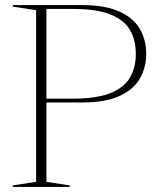

<svg xmlns="http://www.w3.org/2000/svg" viewBox="-20 -735 620 755"><path d="M30.5 -709V-715H301.5Q394 -715 449.8 -689.5Q505.5 -664 530.2 -620.8Q555 -577.5 555 -523.5Q555 -470 530.2 -426.5Q505.5 -383 450 -357.5Q394.5 -332 302 -332H162.5V-20L254 -6V0H30V-6L122 -20V-695ZM514 -523.5Q514 -578.5 490.5 -618Q467 -657.5 412.5 -678.8Q358 -700 265.5 -700H162.5V-347H265.5Q358 -347 412.5 -368.2Q467 -389.5 490.5 -429.2Q514 -469 514 -523.5Z"/></svg>

Font: Newsreader Display ExtraLight
Style: Regular
Weight: 275
Designer: Hugues Gentile
Foundry: Production Type
Version: Version 1.001